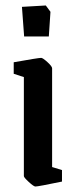

<svg xmlns="http://www.w3.org/2000/svg" viewBox="-20 -670 276 700"><path d="M67 -28V-389L30 -401V-443Q120 -459 130 -459Q136 -459 153 -443.5Q170 -428 170 -421V-61L206 -50V-8Q119 10 109 10Q103 10 85 -6.5Q67 -23 67 -28ZM60 -645 147 -650 164 -627 158 -537H68Z"/></svg>

Font: Grenze Medium
Style: Regular
Weight: 500
Designer: Renata Polastri
Foundry: Omnibus-Type
Version: Version 1.002; ttfautohint (v1.8)